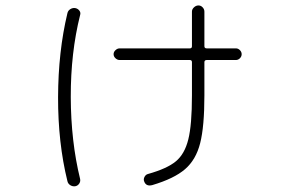

<svg xmlns="http://www.w3.org/2000/svg" viewBox="-20 -631 1040 694"><path d="M412.1 -414.1Q404.3 -414.1 397.5 -420.4Q390.6 -426.8 390.6 -435.1Q390.6 -443.4 397.5 -449.7Q404.3 -456.1 412.1 -456.1H666Q673.8 -456.1 673.8 -463.9V-588.9Q673.8 -597.7 681.2 -604.5Q688.5 -611.3 697.3 -611.3Q706.1 -611.3 712.4 -604.5Q718.8 -597.7 718.8 -588.9V-463.9Q718.8 -456.1 727.5 -456.1H833Q840.8 -456.1 847.2 -449.7Q853.5 -443.4 853.5 -435.1Q853.5 -426.8 847.2 -420.4Q840.8 -414.1 833 -414.1H727.5Q718.8 -414.1 718.8 -406.2V-286.1Q718.8 -173.8 703.6 -113.8Q688.5 -53.7 648.9 -19.5Q609.4 14.6 530.3 38.1Q507.8 43.9 501 24.4Q498 16.6 502.4 8.3Q506.8 0 514.6 -2Q584 -21.5 615.7 -47.9Q647.5 -74.2 660.6 -127Q673.8 -179.7 673.8 -286.1V-406.2Q673.8 -414.1 666 -414.1ZM252.9 42Q243.2 43.9 234.4 38.6Q225.6 33.2 223.6 23.4Q189.5 -115.2 189.9 -279.8Q190.4 -444.3 223.6 -583Q225.6 -592.8 234.4 -598.1Q243.2 -603.5 252.9 -601.6Q261.7 -599.6 267.1 -592.3Q272.5 -585 269.5 -576.2Q235.4 -440.4 235.8 -280.3Q236.3 -120.1 269.5 15.6Q271.5 24.4 266.6 32.2Q261.7 40 252.9 42Z"/></svg>

Font: Rounded Mgen+ 1m light
Style: Regular
Weight: 200
Designer: [Source Han Sans]
Ryoko NISHIZUKA  (kana & ideographs); Paul D. Hunt (Latin, Greek & Cyrillic); Wenlong ZHANG  (bopomofo
Version: Version 1.059.20150602